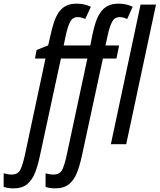

<svg xmlns="http://www.w3.org/2000/svg" viewBox="-142 -785 869 1045"><path d="M-68.8 240.2Q-83.5 240.2 -96.7 238.3Q-109.9 236.3 -122.1 232.4V158.2Q-112.8 161.1 -101.1 163.1Q-89.4 165 -78.6 165Q-43 165 -30 136.2Q-17.1 107.4 -5.9 56.2L105.5 -466.3H48.3L57.1 -512.7L120.1 -538.1L133.3 -595.2Q141.6 -633.8 152.1 -664.8Q162.6 -695.8 178.2 -718.5Q193.8 -741.2 217.3 -753.2Q240.7 -765.1 275.4 -765.1Q295.4 -765.1 315.4 -761Q335.4 -756.8 352.5 -748L321.8 -681.6Q312 -686.5 301.5 -689.2Q291 -691.9 281.2 -691.9Q253.4 -691.9 240 -666.5Q226.6 -641.1 216.3 -593.8L204.6 -537.6H349.6L360.8 -595.2Q368.7 -633.8 379.2 -664.8Q389.6 -695.8 405.5 -718.5Q421.4 -741.2 445.1 -753.2Q468.8 -765.1 503.4 -765.1Q523.4 -765.1 543.2 -761Q563 -756.8 580.1 -748L550.3 -681.6Q540 -686.5 529.3 -689.2Q518.6 -691.9 509.8 -691.9Q481.9 -691.9 468.3 -666.5Q454.6 -641.1 444.3 -593.8L432.1 -537.6H506.3L491.7 -466.3H418L303.7 63Q293 112.8 277.6 153.1Q262.2 193.4 234.4 216.8Q206.5 240.2 158.7 240.2Q144.5 240.2 131.3 238.3Q118.2 236.3 106 232.4V158.2Q114.3 161.1 126.5 163.1Q138.7 165 149.4 165Q185.1 165 198 136.2Q210.9 107.4 221.7 56.2L333.5 -466.3H189.5L75.2 63Q64.9 112.8 49.6 153.1Q34.2 193.4 6.6 216.8Q-21 240.2 -68.8 240.2ZM461.4 0 623 -759.8H707L544.9 0Z"/></svg>

Font: Open Sans Condensed Medium
Style: Italic
Weight: 500
Width: 3
Italic angle: -12°
Designer: Monotype Design Team
Foundry: Monotype Imaging Inc.
Version: Version 3.000